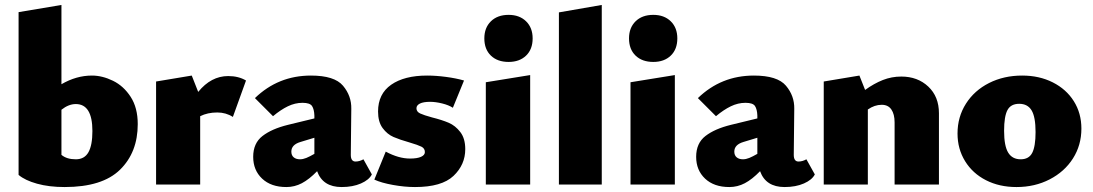

<svg xmlns="http://www.w3.org/2000/svg" viewBox="-20 -745 4412 775"><path d="M536 -244Q536 -130 464.5 -60Q393 10 241 10Q178 10 129.5 -3.5Q81 -17 55 -39V-696L228 -725V-405Q288 -440 351 -440Q393 -440 436 -419Q479 -398 507.5 -354Q536 -310 536 -244ZM353 -216Q353 -325 286 -325Q257 -325 228 -302V-120Q249 -102 286 -102Q321 -102 337 -130.5Q353 -159 353 -216Z M973 -420 920 -273Q892 -291 857 -291Q818 -291 788 -276V0H610V-416L754 -440L780 -374Q832 -438 901 -438Q943 -438 973 -420Z M1481 -41Q1470 -19 1437 -4.5Q1404 10 1359 10Q1283 10 1260 -54Q1228 -21 1198.5 -5.5Q1169 10 1136 10Q1074 10 1038 -24Q1002 -58 1002 -112Q1002 -167 1039.5 -196Q1077 -225 1142 -241L1249 -267V-279Q1248 -304 1239.5 -317Q1231 -330 1201 -330Q1171 -330 1142 -316Q1113 -302 1082 -276L1009 -349Q1103 -440 1235 -440Q1330 -440 1364.5 -399Q1399 -358 1398 -306L1396 -120Q1396 -93 1415 -93Q1431 -93 1447 -102ZM1249 -124V-137V-189L1193 -172Q1156 -161 1156 -133Q1156 -118 1165.5 -110Q1175 -102 1191 -102Q1203 -102 1216.5 -107.5Q1230 -113 1249 -124Z M1491 -20 1537 -133Q1589 -105 1635 -105Q1664 -105 1679.5 -112Q1695 -119 1695 -131Q1695 -146 1681 -153Q1667 -160 1633 -170Q1594 -181 1568.5 -192Q1543 -203 1524.5 -228Q1506 -253 1506 -295Q1506 -366 1559 -403Q1612 -440 1704 -440Q1740 -440 1781 -434.5Q1822 -429 1853 -420L1808 -310Q1791 -321 1764.5 -327.5Q1738 -334 1716 -334Q1689 -334 1675 -327Q1661 -320 1661 -308Q1661 -294 1676 -287Q1691 -280 1724 -271Q1764 -261 1791 -249.5Q1818 -238 1838 -212Q1858 -186 1858 -143Q1858 -80 1810.5 -35Q1763 10 1655 10Q1613 10 1566 1.5Q1519 -7 1491 -20Z M1941 -413 2120 -442V0H1941ZM1935 -590Q1935 -633 1961.5 -659Q1988 -685 2033 -685Q2077 -685 2103.5 -659Q2130 -633 2130 -590Q2130 -546 2103.5 -520.5Q2077 -495 2033 -495Q1988 -495 1961.5 -520.5Q1935 -546 1935 -590Z M2236 -695 2409 -725V0H2236Z M2525 -413 2704 -442V0H2525ZM2519 -590Q2519 -633 2545.5 -659Q2572 -685 2617 -685Q2661 -685 2687.5 -659Q2714 -633 2714 -590Q2714 -546 2687.5 -520.5Q2661 -495 2617 -495Q2572 -495 2545.5 -520.5Q2519 -546 2519 -590Z M3269 -41Q3258 -19 3225 -4.5Q3192 10 3147 10Q3071 10 3048 -54Q3016 -21 2986.5 -5.5Q2957 10 2924 10Q2862 10 2826 -24Q2790 -58 2790 -112Q2790 -167 2827.5 -196Q2865 -225 2930 -241L3037 -267V-279Q3036 -304 3027.5 -317Q3019 -330 2989 -330Q2959 -330 2930 -316Q2901 -302 2870 -276L2797 -349Q2891 -440 3023 -440Q3118 -440 3152.5 -399Q3187 -358 3186 -306L3184 -120Q3184 -93 3203 -93Q3219 -93 3235 -102ZM3037 -124V-137V-189L2981 -172Q2944 -161 2944 -133Q2944 -118 2953.5 -110Q2963 -102 2979 -102Q2991 -102 3004.5 -107.5Q3018 -113 3037 -124Z M3770 -288V0H3591V-251Q3591 -284 3578 -303Q3565 -322 3539 -322Q3510 -322 3483 -303V0H3305V-416L3449 -440L3472 -382Q3508 -408 3543.5 -422Q3579 -436 3618 -436Q3684 -436 3727 -395.5Q3770 -355 3770 -288Z M3845 -206Q3845 -273 3879 -326.5Q3913 -380 3972.5 -410Q4032 -440 4106 -440Q4175 -440 4229.5 -412.5Q4284 -385 4314.5 -336.5Q4345 -288 4345 -226Q4345 -159 4311 -105.5Q4277 -52 4217 -21Q4157 10 4083 10Q4014 10 3960 -17.5Q3906 -45 3875.5 -94.5Q3845 -144 3845 -206ZM4160 -212Q4160 -273 4144 -299.5Q4128 -326 4094 -326Q4060 -326 4046.5 -300.5Q4033 -275 4033 -217Q4033 -156 4049.5 -129Q4066 -102 4100 -102Q4133 -102 4146.5 -128Q4160 -154 4160 -212Z"/></svg>

Font: Ysabeau Heavy
Style: Regular
Weight: 800
Designer: Christian Thalmann (Catharsis Fonts)
Version: Version 0.003